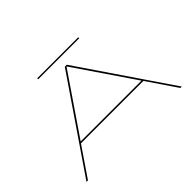

<svg xmlns="http://www.w3.org/2000/svg" viewBox="-140 -1052 1346 1346"><g transform="rotate(-45 532.5 -379.0)"><path d="M60 0 523.5 -678.5H543L1005 0H991L842.5 -218.5H223.5L74.5 0ZM231.5 -229.5H834.5L533.5 -671H533ZM329 -748V-758H736V-748Z"/></g></svg>

Font: Anybody UltraExpanded Thin
Style: Regular
Weight: 100
Width: 9
Designer: Tyler Finck
Foundry: Etcetera Type Company
Version: Version 1.010; ttfautohint (v1.8.3) -l 8 -r 50 -G 200 -x 14 